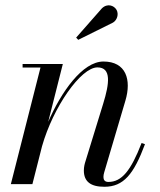

<svg xmlns="http://www.w3.org/2000/svg" viewBox="-20 -705 612 735"><path d="M412.5 -618.5C428.5 -628 435.5 -651 426 -667.5C416.5 -684 391 -693.5 370 -673L271.5 -561L279.5 -552.5ZM135 -446.5 21.5 0H104L141 -145.5C183.5 -295 289.5 -447 353 -447C407 -447 399 -385.5 375 -308L307.5 -88.5C304.5 -79.5 301 -66.5 301 -52.5C301 -9.5 327.5 10 379.5 10C453 10 492 -38 535 -153L522 -157.5C481 -51.5 446 -8.5 395 -8.5C380.5 -8.5 376 -17 376 -27.5C376 -32.5 377 -39.5 379 -45.5L460 -319.5C484 -400 462.5 -469.5 376 -469.5C295.5 -469.5 214 -352.5 164.5 -238.5L220.5 -460H66.5V-446.5Z"/></svg>

Font: Bodoni* 16pt
Style: Italic
Weight: 400
Italic angle: -13°
Version: Version 2.3